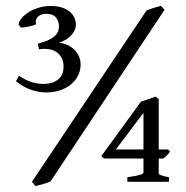

<svg xmlns="http://www.w3.org/2000/svg" viewBox="-20 -623 638 658"><path d="M153.3 -1.5Q142.1 3.9 128.4 7.6Q114.7 11.2 101.6 14.6L89.4 0L482.4 -587.4Q492.2 -591.3 506.6 -595.9Q521 -600.6 531.7 -603L543.9 -589.4ZM563 -103.5Q557.1 -95.7 551.3 -89.6Q545.4 -83.5 539.1 -79.6H523.9V-29.8Q523.9 -27.8 525.1 -26.4Q526.4 -24.9 530 -23.2Q533.7 -21.5 540.8 -19.5Q547.9 -17.6 559.1 -15.6V0H416.5V-15.6Q434.6 -18.1 445.3 -20.3Q456.1 -22.5 461.9 -24.4Q467.8 -26.4 469.7 -28.3Q471.7 -30.3 471.7 -32.2V-79.6H337.4L327.1 -87.9L462.9 -274.4Q475.1 -278.8 489.3 -283.4Q503.4 -288.1 513.2 -292L523.9 -283.2V-110.8H555.7ZM256.3 -402.3Q256.3 -382.3 248 -365Q239.7 -347.7 224.1 -334.5Q208.5 -321.3 186.5 -313.7Q164.6 -306.2 137.7 -306.2Q113.8 -306.2 86.7 -315.2Q59.6 -324.2 34.7 -344.7L44.9 -363.3Q69.8 -347.2 89.6 -341.3Q109.4 -335.4 129.9 -335.4Q159.7 -335.4 178.7 -350.3Q197.8 -365.2 197.8 -395Q197.8 -412.1 191.7 -423.8Q185.5 -435.5 176.3 -442.6Q167 -449.7 155.8 -452.6Q144.5 -455.6 133.8 -455.6H127.9Q126 -455.6 124 -455.3Q122.1 -455.1 119.6 -454.6L113.3 -454.1L109.9 -473.6Q133.8 -479.5 148.2 -486.8Q162.6 -494.1 170.2 -502Q177.7 -509.8 179.9 -517.8Q182.1 -525.9 182.1 -533.2Q182.1 -549.3 172.1 -562.5Q162.1 -575.7 138.7 -575.7Q120.1 -575.7 109.9 -565.7Q99.6 -555.7 103.5 -539.6Q93.8 -535.2 79.6 -532.2Q65.4 -529.3 52.2 -528.3L43.9 -538.1Q43.9 -547.9 52.7 -559.1Q61.5 -570.3 76.4 -580.1Q91.3 -589.8 111.3 -596.2Q131.3 -602.5 154.3 -602.5Q176.8 -602.5 193.1 -596.9Q209.5 -591.3 220 -582Q230.5 -572.8 235.4 -561Q240.2 -549.3 240.2 -537.6Q240.2 -528.8 236.1 -519.8Q231.9 -510.7 224.4 -502.4Q216.8 -494.1 206.1 -487.3Q195.3 -480.5 182.1 -476.6Q198.2 -475.1 211.9 -468.5Q225.6 -461.9 235.4 -452.1Q245.1 -442.4 250.7 -429.4Q256.3 -416.5 256.3 -402.3ZM471.7 -236.3 377 -110.8H471.7Z"/></svg>

Font: Gentium Book Basic
Style: Regular
Weight: 400
Designer: J. Victor Gaultney and Annie Olsen
Foundry: SIL International
Version: Version 1.102; 2013; Maintenance release